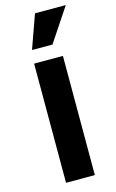

<svg xmlns="http://www.w3.org/2000/svg" viewBox="-137 -970 621 1024"><g transform="rotate(-15 173.5 -458.0)"><path d="M94 0V-658H253V0ZM102 -731 168 -916H338L215 -731Z"/></g></svg>

Font: Ysabeau ExtraBold
Style: Regular
Weight: 800
Designer: Christian Thalmann (Catharsis Fonts)
Version: Version 2.002